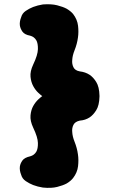

<svg xmlns="http://www.w3.org/2000/svg" viewBox="-20 -807 557 909"><path d="M123 -67Q142 -72 152 -89Q160 -103 159.5 -130Q159 -157 137 -203Q122 -235 124.5 -261Q127 -287 137.5 -305.5Q148 -324 161 -336Q174 -348 180 -352Q174 -356 161 -368Q148 -380 137.5 -399Q127 -418 124.5 -443.5Q122 -469 137 -501Q159 -547 159.5 -574.5Q160 -602 152 -616Q142 -633 123 -638Q96 -643 86 -657.5Q76 -672 74 -687Q72 -705 80 -725Q85 -744 102 -755.5Q119 -767 137 -774Q158 -782 183 -786Q223 -789 250.5 -782Q278 -775 295 -766Q314 -755 326 -741Q346 -715 349.5 -685Q353 -655 349 -629Q345 -599 333 -569Q323 -544 322 -523Q320 -505 327.5 -489Q335 -473 358 -469Q384 -466 404 -453Q421 -442 435.5 -419Q450 -396 451 -354V-350Q450 -308 435.5 -285Q421 -262 404 -251Q384 -238 358 -236Q335 -231 327.5 -215.5Q320 -200 322 -182Q323 -161 333 -136Q345 -106 349 -76Q353 -50 349.5 -20Q346 10 326 36Q314 51 295 62Q278 71 250.5 78Q223 85 183 81Q158 77 137 69Q119 62 102 50.5Q85 39 80 20Q72 0 74 -18Q76 -33 86 -47Q96 -61 123 -67Z"/></svg>

Font: Sniglet
Style: ExtraBold
Weight: 800
Version: Version 2.000; ttfautohint (v0.95) -l 8 -r 50 -G 200 -x 14 -